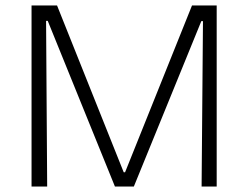

<svg xmlns="http://www.w3.org/2000/svg" viewBox="-20 -680 905 700"><path d="M95 0V-660H188L431 -52H436L680 -660H770V0H715L720 -603H714L468 0H399L154 -604H148L152 0Z"/></svg>

Font: Bricolage Grotesque 12pt ExtraLight
Style: Regular
Weight: 200
Designer: Mathieu Triay
Foundry: Atelier Triay
Version: Version 1.001; ttfautohint (v1.8.4.7-5d5b);gftools[0.9.33.de